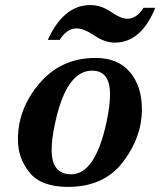

<svg xmlns="http://www.w3.org/2000/svg" viewBox="-20 -729 634 759"><path d="M249 9.8Q143.1 9.8 96.9 -46.9Q50.8 -103.5 50.8 -177.2Q50.8 -300.3 136.5 -400.1Q222.2 -500 357.4 -500Q445.8 -500 493.4 -444.3Q541 -388.7 541 -296.4Q541 -187 466.1 -88.6Q391.1 9.8 249 9.8ZM261.2 -40Q356.9 -40 401.4 -247.6Q415 -312.5 415 -356.4Q415 -449.7 343.8 -449.7Q241.7 -449.7 197.3 -240.2Q184.1 -178.7 184.1 -136.2Q184.1 -40 261.2 -40ZM433.6 -560.5Q394.5 -560.5 353 -588.6Q311.5 -616.7 282.7 -616.7Q244.6 -616.7 215.8 -571.3H168.9Q231.4 -709 337.4 -709Q379.4 -709 418.7 -681.9Q458 -654.8 483.9 -654.8Q520 -654.8 547.4 -698.2H593.8Q538.1 -560.5 433.6 -560.5Z"/></svg>

Font: Munson
Style: Bold Italic
Weight: 700
Italic angle: -12°
Designer: Paul James MIller
Foundry: High-Logic / Made with FontCreator
Version: Version 2.10;May 5, 2019;FontCreator 11.5.0.2430 64-bit